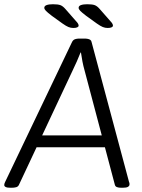

<svg xmlns="http://www.w3.org/2000/svg" viewBox="-35 -884 668 906"><path d="M15 2Q-1 2 -8 -1.5Q-15 -5 -15 -11Q-15 -14 -14 -17.5Q-13 -21 -11 -25L305 -686Q308 -692 312.5 -695.5Q317 -699 324.5 -700.5Q332 -702 341 -702H363Q372 -702 379.5 -700.5Q387 -699 391.5 -695.5Q396 -692 397 -686L574 -25Q576 -21 576 -18Q576 -15 576 -13Q576 -7 569 -2.5Q562 2 544 2H538Q525 2 517 -1Q509 -4 507 -12L364 -552Q358 -573 354 -594Q350 -615 347 -636H345Q337 -615 327.5 -594Q318 -573 308 -552L54 -11Q50 -3 41 -0.5Q32 2 19 2ZM112 -189V-245H488V-189ZM311 -752Q299 -752 288 -756.5Q277 -761 260 -773L210 -809Q189 -825 181.5 -833Q174 -841 174 -847Q174 -856 185 -860Q196 -864 215 -864Q239 -864 250.5 -859.5Q262 -855 274 -841L324 -784Q329 -779 332.5 -773.5Q336 -768 336 -763Q336 -758 329.5 -755Q323 -752 311 -752ZM473 -752Q461 -752 450 -756.5Q439 -761 422 -773L372 -809Q351 -825 343.5 -833Q336 -841 336 -847Q336 -856 347 -860Q358 -864 377 -864Q401 -864 412.5 -859.5Q424 -855 436 -841L486 -784Q491 -779 494.5 -773.5Q498 -768 498 -763Q498 -758 491.5 -755Q485 -752 473 -752Z"/></svg>

Font: Asap Light
Style: Italic
Weight: 300
Italic angle: -6°
Designer: Pablo Cosgaya
Foundry: Omnibus-Type
Version: Version 3.001